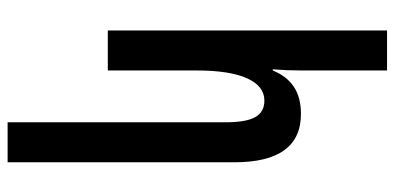

<svg xmlns="http://www.w3.org/2000/svg" viewBox="-286 -514 1036 504"><g transform="rotate(-90 232.0 -262.0)"><path d="M299 236V11Q299 -27 302 -64H299Q284 -27 256 -8.5Q228 10 185 10Q58 10 58 -165V-760H163V-188Q163 -134 176.5 -110Q190 -86 220 -86Q258 -86 278.5 -131.5Q299 -177 299 -264V-497H404V236Z"/></g></svg>

Font: Noto Sans Armenian Medium Cond
Style: Regular
Weight: 500
Width: 3
Designer: Monotype Design team
Foundry: Monotype Imaging Inc.
Version: Version 1.000